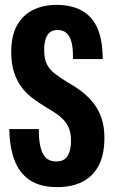

<svg xmlns="http://www.w3.org/2000/svg" viewBox="-20 -758 467 787"><path d="M215 9Q144 9 101 -20.5Q58 -50 38.5 -104Q19 -158 18 -229H139Q139 -179 147.5 -149.5Q156 -120 172 -108Q188 -96 210 -96Q233 -96 246 -106.5Q259 -117 265 -136.5Q271 -156 271 -182Q271 -209 264 -228.5Q257 -248 244 -263Q231 -278 211.5 -291.5Q192 -305 166 -320Q140 -336 115 -354.5Q90 -373 70 -398.5Q50 -424 38 -460Q26 -496 26 -545Q26 -611 49.5 -653.5Q73 -696 115 -717Q157 -738 211 -738Q273 -738 315.5 -714.5Q358 -691 379.5 -642Q401 -593 401 -516H279Q280 -562 272.5 -587.5Q265 -613 251 -624Q237 -635 216 -635Q196 -635 184 -625Q172 -615 166.5 -596.5Q161 -578 161 -553Q161 -517 172 -495Q183 -473 205 -456Q227 -439 258 -420Q289 -403 316 -382Q343 -361 363.5 -335Q384 -309 396 -274Q408 -239 408 -193Q408 -124 384.5 -79.5Q361 -35 318 -13Q275 9 215 9Z"/></svg>

Font: Mona Sans Condensed
Style: Bold
Weight: 700
Width: 3
Designer: Deni Anggara
Foundry: GitHub
Version: Version 2.000